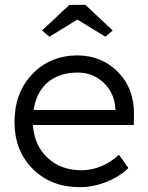

<svg xmlns="http://www.w3.org/2000/svg" viewBox="-20 -764 612 794"><path d="M310 10Q191 10 115.5 -65.5Q40 -141 40 -259Q40 -380 113 -457Q186 -534 300 -535Q403 -534 470 -464Q537 -394 534 -285L533 -247H116Q122 -162 177 -111Q232 -60 317 -60Q401 -60 472 -124L511 -69Q474 -33 419.5 -11.5Q365 10 310 10ZM119 -309H457V-316Q453 -380 408.5 -422Q364 -464 301 -464Q225 -464 177.5 -423.5Q130 -383 119 -309ZM154 -638 267 -744H333L446 -638L416 -612L300 -683L184 -612Z"/></svg>

Font: Easer Grotesk Light
Style: Regular
Weight: 300
Designer: Boardeaser, Bonnie Shaver-Troup, Thomas Jockin
Foundry: Lexend
Version: Version 1.008;Glyphs 3.1.2 (3151)